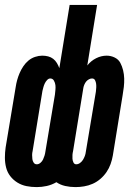

<svg xmlns="http://www.w3.org/2000/svg" viewBox="-25 -755 545 783"><path d="M125 8Q103 8 83 4Q63 0 46 -10.5Q29 -21 17 -36.5Q5 -52 0 -71.5Q-5 -91 -5 -112Q-5 -133 -2 -154L39 -400Q41 -414 45 -428.5Q49 -443 55 -457Q61 -471 70 -484.5Q79 -498 91 -508Q103 -518 118 -523Q133 -528 147 -528Q160 -528 171.5 -525Q183 -522 192 -515Q201 -508 207 -498Q213 -488 217 -477L259 -735H371L331 -488Q346 -507 367 -517.5Q388 -528 410 -528Q427 -528 442.5 -520.5Q458 -513 465.5 -499Q473 -485 477 -468.5Q481 -452 481.5 -435Q482 -418 480 -400.5Q478 -383 475 -366L435 -120Q432 -103 426 -86Q420 -69 409.5 -53.5Q399 -38 384.5 -25.5Q370 -13 353 -5.5Q336 2 318 5Q300 8 283 8Q261 8 241 3.5Q221 -1 205 -12Q186 -1 165.5 3.5Q145 8 125 8ZM286 -85Q294 -85 301.5 -90.5Q309 -96 313.5 -103.5Q318 -111 321 -119Q324 -127 325 -136L366 -381Q367 -389 367.5 -397.5Q368 -406 367 -413.5Q366 -421 362.5 -428Q359 -435 350 -435Q344 -435 337.5 -431.5Q331 -428 326.5 -422.5Q322 -417 319 -410Q316 -403 315 -397L273 -139Q271 -131 270.5 -123Q270 -115 270.5 -107.5Q271 -100 274.5 -92.5Q278 -85 286 -85ZM125 -85Q133 -85 140 -91Q147 -97 150.5 -104.5Q154 -112 156.5 -120Q159 -128 160 -136L199 -369Q200 -379 201 -388.5Q202 -398 201 -407.5Q200 -417 195 -426Q190 -435 180 -435Q173 -435 167 -428.5Q161 -422 157.5 -414.5Q154 -407 152 -399.5Q150 -392 148 -384L108 -139Q106 -131 106 -122.5Q106 -114 107 -106Q108 -98 112.5 -91.5Q117 -85 125 -85Z"/></svg>

Font: Iosevka SS18 Heavy
Style: Italic
Weight: 900
Italic angle: -9°
Monospace: yes
Designer: Belleve Invis
Foundry: Belleve Invis
Version: Version 25.1.1; ttfautohint (v1.8.4)